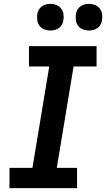

<svg xmlns="http://www.w3.org/2000/svg" viewBox="-20 -974 550 994"><path d="M29 0V-105H148L235 -630H130V-735H480V-630H361L274 -105H379V0ZM440 -816Q424 -816 409 -822Q394 -828 384.5 -840.5Q375 -853 373 -869Q371 -885 373 -902Q375 -913 381 -923.5Q387 -934 396.5 -941Q406 -948 417.5 -951Q429 -954 441 -954Q457 -954 472 -948Q487 -942 496.5 -929.5Q506 -917 508.5 -901Q511 -885 508 -868Q506 -857 500.5 -846.5Q495 -836 485 -829Q475 -822 463.5 -819Q452 -816 440 -816ZM240 -816Q224 -816 209 -822Q194 -828 184.5 -840.5Q175 -853 173 -869Q171 -885 173 -902Q175 -913 181 -923.5Q187 -934 196.5 -941Q206 -948 217.5 -951Q229 -954 241 -954Q257 -954 272 -948Q287 -942 296.5 -929.5Q306 -917 308.5 -901Q311 -885 308 -868Q306 -857 300.5 -846.5Q295 -836 285 -829Q275 -822 263.5 -819Q252 -816 240 -816Z"/></svg>

Font: Iosevka Curly Slab Extrabold
Style: Italic
Weight: 800
Italic angle: -9°
Monospace: yes
Designer: Belleve Invis
Foundry: Belleve Invis
Version: Version 22.1.2; ttfautohint (v1.8.4)